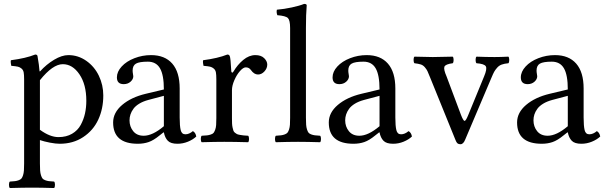

<svg xmlns="http://www.w3.org/2000/svg" viewBox="-20 -718 3060 972"><path d="M182.1 -312V-61Q232.9 -23.9 275.9 -23.9Q315.9 -23.9 344.7 -40.8Q373.5 -57.6 388.7 -85.7Q403.8 -113.8 410.4 -144Q417 -174.3 417 -208Q417 -290.5 382.1 -341.8Q347.2 -393.1 297.9 -393.1Q247.1 -393.1 182.1 -312ZM29.8 233.9Q25.4 229.5 25.4 217.5Q25.4 205.6 29.8 201.2Q46.9 200.2 56.4 199Q65.9 197.8 75.4 194.1Q85 190.4 89.1 185.1Q93.3 179.7 96.7 169.2Q100.1 158.7 101.1 145Q102.1 131.3 102.1 109.9V-316.9Q102.1 -339.4 99.9 -351.3Q97.7 -363.3 89.4 -370.6Q81.1 -377.9 70.6 -380.4Q60.1 -382.8 37.1 -384.8Q35.6 -389.6 34.7 -398.9Q33.7 -408.2 35.2 -413.1Q110.8 -422.9 158.2 -441.9Q168.5 -441.9 169.9 -434.1Q178.2 -387.2 180.2 -356.9H183.1Q214.8 -392.1 253.9 -415.5Q293 -439 326.2 -439Q375.5 -439 416.7 -410.2Q458 -381.3 480.5 -334.5Q502.9 -287.6 502.9 -234.9Q502.9 -167.5 477.5 -112.5Q452.1 -57.6 401.1 -23.9Q350.1 9.8 282.2 9.8Q262.2 9.8 232.9 4.2Q203.6 -1.5 182.1 -8.8V109.9Q182.1 131.3 183.1 145Q184.1 158.7 187.5 169.2Q190.9 179.7 194.8 185.1Q198.7 190.4 208.3 194.1Q217.8 197.8 227.3 199Q236.8 200.2 253.9 201.2Q258.3 205.6 258.3 217.5Q258.3 229.5 253.9 233.9Q187.5 231.9 142.1 231.9Q96.2 231.9 29.8 233.9Z M809.6 -79.1V-232.9L730.5 -211.9Q703.6 -204.6 684.6 -192.9Q665.5 -181.2 655.3 -167Q645 -152.8 640.4 -138.4Q635.7 -124 635.7 -108.9Q635.7 -77.1 654.3 -54Q672.9 -30.8 707.5 -30.8Q752.4 -30.8 809.6 -79.1ZM809.6 -47.9H807.6L787.6 -32.2Q757.3 -7.3 732.4 1.2Q707.5 9.8 677.7 9.8Q552.7 9.8 552.7 -98.1Q552.7 -147.9 598.4 -186.8Q644 -225.6 717.8 -243.2L809.6 -265.1Q809.6 -338.4 790 -372.1Q770.5 -405.8 728.5 -405.8Q685.5 -405.8 668.5 -396Q651.4 -386.2 651.4 -360.8Q651.4 -353 653.1 -344Q654.8 -335 654.8 -332Q654.8 -316.9 640.9 -304.4Q627 -292 606.4 -292Q571.8 -292 571.8 -326.2Q571.8 -355 595.9 -381.3Q620.1 -407.7 660.4 -423.3Q700.7 -439 744.6 -439Q814.5 -439 852.1 -396Q889.6 -353 889.6 -270V-123Q889.6 -80.1 894.8 -59.1Q899.9 -38.1 918.5 -38.1Q937.5 -38.1 956.5 -54.2Q970.2 -46.9 973.6 -26.9Q957 -11.2 931.4 -0.7Q905.8 9.8 878.4 9.8Q844.2 9.8 829.6 -5.4Q814.9 -20.5 809.6 -47.9Z M1154.3 -261.2V-120.1Q1154.3 -104 1154.8 -92.8Q1155.3 -81.5 1157.5 -72Q1159.7 -62.5 1161.6 -56.6Q1163.6 -50.8 1169.4 -46.1Q1175.3 -41.5 1179.4 -39.3Q1183.6 -37.1 1194.3 -35.2Q1205.1 -33.2 1212.6 -32.5Q1220.2 -31.7 1236.3 -30.8Q1240.7 -26.4 1240.7 -14.4Q1240.7 -2.4 1236.3 2Q1166 0 1115.2 0Q1071.3 0 1001 2Q996.6 -2.4 996.6 -14.4Q996.6 -26.4 1001 -30.8Q1019.5 -31.7 1028.3 -32.7Q1037.1 -33.7 1047.4 -37.1Q1057.6 -40.5 1061.5 -45.7Q1065.4 -50.8 1069.3 -61Q1073.2 -71.3 1074.2 -85Q1075.2 -98.6 1075.2 -120.1V-316.9Q1075.2 -339.4 1073 -351.3Q1070.8 -363.3 1062.5 -370.6Q1054.2 -377.9 1043.7 -380.4Q1033.2 -382.8 1010.3 -384.8Q1008.8 -389.6 1007.8 -398.9Q1006.8 -408.2 1008.3 -413.1Q1083 -422.9 1130.9 -441.9Q1140.1 -441.9 1143.1 -434.1Q1147.5 -424.8 1150.9 -357.9Q1150.9 -353 1154.3 -350.8Q1157.7 -348.6 1162.1 -356Q1182.1 -390.1 1211.4 -414.6Q1240.7 -439 1272.9 -439Q1301.8 -439 1317.4 -423.6Q1333 -408.2 1333 -391.1Q1333 -372.1 1318.6 -356.4Q1304.2 -340.8 1286.1 -340.8Q1266.1 -340.8 1250 -363.8Q1240.7 -377 1224.1 -377Q1211.4 -377 1194.8 -358.2Q1178.2 -339.4 1166.3 -311.8Q1154.3 -284.2 1154.3 -261.2Z M1528.8 -576.2V-122.1Q1528.8 -100.6 1529.8 -86.9Q1530.8 -73.2 1534.2 -62.7Q1537.6 -52.2 1541.5 -46.9Q1545.4 -41.5 1554.9 -37.8Q1564.5 -34.2 1574 -33Q1583.5 -31.7 1600.6 -30.8Q1605 -26.4 1605 -14.4Q1605 -2.4 1600.6 2Q1534.2 0 1488.8 0Q1442.9 0 1376.5 2Q1372.1 -2.4 1372.1 -14.4Q1372.1 -26.4 1376.5 -30.8Q1393.6 -31.7 1403.1 -33Q1412.6 -34.2 1422.1 -37.8Q1431.6 -41.5 1435.8 -46.9Q1439.9 -52.2 1443.4 -62.7Q1446.8 -73.2 1447.8 -86.9Q1448.7 -100.6 1448.7 -122.1V-576.2Q1448.7 -615.2 1437.7 -626.5Q1426.8 -637.7 1383.8 -641.1Q1378.4 -657.2 1381.8 -668.9Q1418 -671.9 1457.5 -680.4Q1497.1 -689 1519.5 -698.2Q1532.7 -698.2 1532.7 -690.9Q1528.8 -645.5 1528.8 -576.2Z M1901.4 -79.1V-232.9L1822.3 -211.9Q1795.4 -204.6 1776.4 -192.9Q1757.3 -181.2 1747.1 -167Q1736.8 -152.8 1732.2 -138.4Q1727.5 -124 1727.5 -108.9Q1727.5 -77.1 1746.1 -54Q1764.6 -30.8 1799.3 -30.8Q1844.2 -30.8 1901.4 -79.1ZM1901.4 -47.9H1899.4L1879.4 -32.2Q1849.1 -7.3 1824.2 1.2Q1799.3 9.8 1769.5 9.8Q1644.5 9.8 1644.5 -98.1Q1644.5 -147.9 1690.2 -186.8Q1735.8 -225.6 1809.6 -243.2L1901.4 -265.1Q1901.4 -338.4 1881.8 -372.1Q1862.3 -405.8 1820.3 -405.8Q1777.3 -405.8 1760.3 -396Q1743.2 -386.2 1743.2 -360.8Q1743.2 -353 1744.9 -344Q1746.6 -335 1746.6 -332Q1746.6 -316.9 1732.7 -304.4Q1718.8 -292 1698.2 -292Q1663.6 -292 1663.6 -326.2Q1663.6 -355 1687.7 -381.3Q1711.9 -407.7 1752.2 -423.3Q1792.5 -439 1836.4 -439Q1906.2 -439 1943.8 -396Q1981.4 -353 1981.4 -270V-123Q1981.4 -80.1 1986.6 -59.1Q1991.7 -38.1 2010.3 -38.1Q2029.3 -38.1 2048.3 -54.2Q2062 -46.9 2065.4 -26.9Q2048.8 -11.2 2023.2 -0.7Q1997.6 9.8 1970.2 9.8Q1936 9.8 1921.4 -5.4Q1906.7 -20.5 1901.4 -47.9Z M2392.1 -397.9Q2387.7 -402.3 2387.7 -414.6Q2387.7 -426.8 2392.1 -431.2Q2441.9 -429.2 2483.9 -429.2Q2513.7 -429.2 2553.7 -431.2Q2558.1 -426.8 2558.1 -414.6Q2558.1 -402.3 2553.7 -397.9Q2533.2 -396 2519.8 -391.1Q2506.3 -386.2 2496.6 -375Q2486.8 -363.8 2481.7 -354.5Q2476.6 -345.2 2467.8 -324.2L2335 -11.2Q2325.7 12.2 2311 12.2Q2301.3 12.2 2295.9 7.6Q2290.5 2.9 2286.1 -8.8L2157.7 -325.2Q2148.4 -348.6 2144 -357.9Q2139.6 -367.2 2130.6 -377.7Q2121.6 -388.2 2109.9 -391.8Q2098.1 -395.5 2078.1 -397.9Q2073.7 -402.3 2073.7 -414.6Q2073.7 -426.8 2078.1 -431.2Q2137.7 -429.2 2170.9 -429.2Q2205.6 -429.2 2272 -431.2Q2276.4 -426.8 2276.4 -414.6Q2276.4 -402.3 2272 -397.9Q2234.4 -393.1 2229.7 -379.9Q2225.1 -366.7 2240.7 -331.1L2313 -138.2Q2325.2 -106 2332 -106Q2338.4 -106 2350.1 -134.8L2430.7 -331.1Q2446.8 -369.1 2439.5 -382.1Q2432.1 -395 2392.1 -397.9Z M2854.5 -79.1V-232.9L2775.4 -211.9Q2748.5 -204.6 2729.5 -192.9Q2710.4 -181.2 2700.2 -167Q2689.9 -152.8 2685.3 -138.4Q2680.7 -124 2680.7 -108.9Q2680.7 -77.1 2699.2 -54Q2717.8 -30.8 2752.4 -30.8Q2797.4 -30.8 2854.5 -79.1ZM2854.5 -47.9H2852.5L2832.5 -32.2Q2802.2 -7.3 2777.3 1.2Q2752.4 9.8 2722.7 9.8Q2597.7 9.8 2597.7 -98.1Q2597.7 -147.9 2643.3 -186.8Q2689 -225.6 2762.7 -243.2L2854.5 -265.1Q2854.5 -338.4 2835 -372.1Q2815.4 -405.8 2773.4 -405.8Q2730.5 -405.8 2713.4 -396Q2696.3 -386.2 2696.3 -360.8Q2696.3 -353 2698 -344Q2699.7 -335 2699.7 -332Q2699.7 -316.9 2685.8 -304.4Q2671.9 -292 2651.4 -292Q2616.7 -292 2616.7 -326.2Q2616.7 -355 2640.9 -381.3Q2665 -407.7 2705.3 -423.3Q2745.6 -439 2789.6 -439Q2859.4 -439 2897 -396Q2934.6 -353 2934.6 -270V-123Q2934.6 -80.1 2939.7 -59.1Q2944.8 -38.1 2963.4 -38.1Q2982.4 -38.1 3001.5 -54.2Q3015.1 -46.9 3018.6 -26.9Q3002 -11.2 2976.3 -0.7Q2950.7 9.8 2923.3 9.8Q2889.2 9.8 2874.5 -5.4Q2859.9 -20.5 2854.5 -47.9Z"/></svg>

Font: Common Serif
Style: Regular
Weight: 400
Designer: Philipp H. Poll, Khaled Hosny
Foundry: Stefan Peev, Context Ltd.
Version: Version 1.026